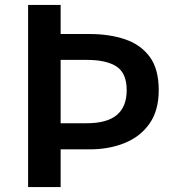

<svg xmlns="http://www.w3.org/2000/svg" viewBox="-20 -759 719 779"><path d="M94 0V-739H226V-621H343Q424 -621 487.5 -599.5Q551 -578 587.5 -528.5Q624 -479 624 -393Q624 -311 587 -258Q550 -205 486.5 -179Q423 -153 343 -153H226V0ZM226 -259H332Q414 -259 454 -292.5Q494 -326 494 -393Q494 -462 453 -489Q412 -516 332 -516H226Z"/></svg>

Font: Noto Sans HK Thin SemiBold
Style: Regular
Weight: 600
Version: Version 2.004-H2;hotconv 1.0.118;makeotfexe 2.5.65603